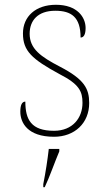

<svg xmlns="http://www.w3.org/2000/svg" viewBox="-20 -562 445 803"><path d="M206 10C292 10 353 -47 353 -131C353 -191 333 -230 231 -283C150 -325 104 -358 104 -421C104 -476 138 -517 211 -517C278 -517 317 -491 317 -405C331 -405 338 -419 338 -445C338 -489 304 -542 214 -542C129 -542 76 -493 76 -422C76 -349 113 -315 229 -252C311 -210 325 -180 325 -132C325 -69 284 -15 206 -15C111 -15 86 -61 86 -137C72 -137 65 -123 65 -95C65 -50 94 10 206 10ZM161 208V221H167C186 182 210 113 228 71V61H184C179 105 171 158 161 208Z"/></svg>

Font: Noto Serif Gurmukhi Thin
Style: Regular
Weight: 100
Designer: Vaibhav Singh and the Monotype Design Team
Foundry: Monotype Imaging Inc.
Version: Version 2.004